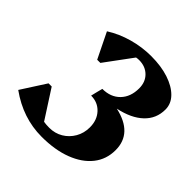

<svg xmlns="http://www.w3.org/2000/svg" viewBox="-188 -860 1030 1030"><g transform="rotate(45 327.0 -345.0)"><path d="M275 16Q133 16 9 -73L99 -213H123L228 -50Q248 -47 270 -47Q313 -47 347.5 -67.5Q382 -88 402.5 -123.5Q423 -159 423 -203Q423 -258 390.5 -293Q358 -328 307 -328L316 -365L324 -396Q387 -396 424.5 -434.5Q462 -473 462 -538Q462 -586 432 -615.5Q402 -645 355 -645Q344 -645 333 -643L218 -487H194L123 -632Q180 -668 248 -687Q316 -706 386 -706Q461 -706 518.5 -687Q576 -668 609 -634.5Q642 -601 642 -557Q642 -488 593 -441.5Q544 -395 454 -376Q607 -342 607 -214Q607 -144 566 -92.5Q525 -41 450.5 -12.5Q376 16 275 16Z"/></g></svg>

Font: Platypi
Style: Bold Italic
Weight: 700
Italic angle: -13°
Designer: David Sargent
Foundry: Bolt Cutter Type
Version: Version 1.200; ttfautohint (v1.8.4.7-5d5b)